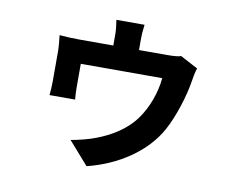

<svg xmlns="http://www.w3.org/2000/svg" viewBox="-79 -744 1158 940"><g transform="rotate(10 500.0 -274.5)"><path d="M566.4 -639.7H426.4C431.5 -605.9 433.3 -588.1 433.3 -566.4C433.3 -544.9 433.3 -478.8 433.3 -443.4H561C561 -474.7 561 -544.9 561 -566.4C561 -588.1 561.8 -605.9 566.4 -639.7ZM856.7 -473.8 769.6 -520.1C755.8 -515.2 733.9 -513.2 700.1 -513.2H261.9C231.3 -513.2 193.1 -515 165.5 -517.6C168.3 -497.7 171.7 -458 171.7 -438.9C171.7 -409.7 171.7 -312.7 171.7 -286.6C171.7 -265.5 169.7 -239.7 167.9 -220H295.1C293.1 -235.8 292.1 -261.6 292.1 -279.6C292.1 -303.4 292.1 -369.6 292.1 -397.4H697C689.7 -320.5 660.2 -245.5 622 -191.5C573.4 -122.6 499.6 -80.2 430 -53.9C402.3 -42.6 345.5 -27.6 307.6 -21.5L406.6 91.3C559.9 53.8 692.1 -35.3 757.3 -153.6C797.3 -225.5 830.8 -335 841.7 -405.5C843.9 -421.3 850 -455.3 856.7 -473.8Z"/></g></svg>

Font: Source Han Sans JP VF
Style: Regular
Weight: 250
Designer: Ryoko NISHIZUKA 西塚涼子 (kana, bopomofo & ideographs); Paul D. Hunt (Latin, Greek & Cyrillic); Sandoll Communications 산돌커뮤니
Foundry: Adobe
Version: Version 2.004;hotconv 1.0.118;makeotfexe 2.5.65603